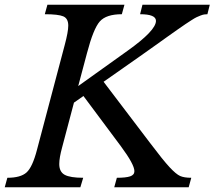

<svg xmlns="http://www.w3.org/2000/svg" viewBox="-39 -790 905 810"><path d="M328 -566 291 -427 498 -575Q619 -661 619 -702Q619 -730 552 -730L562 -770H846L836 -730Q829 -730 822.5 -729Q816 -728 807 -724.5Q798 -721 790.5 -717.5Q783 -714 769 -705Q755 -696 743 -688Q731 -680 709 -664.5Q687 -649 668 -635.5Q649 -622 615.5 -598Q582 -574 552 -553L398 -445L594 -187Q649 -114 676.5 -84.5Q704 -55 721 -47.5Q738 -40 768 -40L757 0H443L454 -40Q492 -40 510 -46Q528 -52 528 -68Q528 -96 471 -173L313 -385L273 -357L223 -168Q211 -124 211 -98Q211 -65 234 -52.5Q257 -40 312 -40L300 0H-19L-8 -40Q48 -40 73 -62.5Q98 -85 117 -158L234 -600Q249 -656 249 -682Q249 -712 228 -721Q207 -730 150 -730L161 -770H486L475 -730Q409 -730 382 -699.5Q355 -669 328 -566Z"/></svg>

Font: Libre Baskerville
Style: Italic
Weight: 400
Italic angle: -15°
Designer: Pablo Impallari, Rodrigo Fuenzalida
Foundry: Pablo Impallari, Rodrigo Fuenzalida
Version: Version 1.051;Glyphs 3.2.3 (3260)